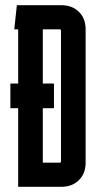

<svg xmlns="http://www.w3.org/2000/svg" viewBox="-20 -720 370 740"><path d="M20 -303V-398H50V-607H35L45 -700H216Q258 -700 284 -674.5Q310 -649 310 -607V-93Q310 -51 284 -25.5Q258 0 216 0H50V-303ZM188 -303H145V-93H210Q215 -93 215 -98V-602Q215 -607 210 -607H145V-398H188Z"/></svg>

Font: Karantina
Style: Regular
Weight: 400
Designer: Rony Koch
Foundry: Rony Koch
Version: Version 1.000; ttfautohint (v1.8.3)